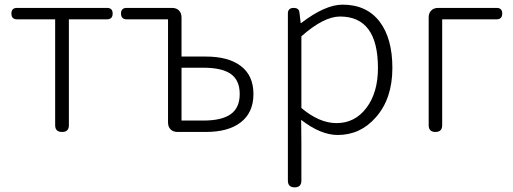

<svg xmlns="http://www.w3.org/2000/svg" viewBox="-20 -567 2206 825"><path d="M247 0Q217 0 217 -29V-484H53Q29 -484 29 -509Q29 -533 53 -533H246H440Q464 -533 464 -509Q464 -484 440 -484H276V-29Q276 0 247 0Z M743 0Q724 0 713 -11Q702 -22 702 -41V-484H524Q500 -484 500 -509Q500 -533 524 -533H630H719Q738 -533 749 -522Q760 -511 760 -492V-324H864Q961 -324 1014 -284Q1069 -243 1069 -163Q1069 -83 1014 -41Q961 0 864 0ZM760 -49H854Q933 -49 971.5 -76.5Q1010 -104 1010 -163Q1010 -222 972 -249Q934 -276 854 -276H807H760Z M1246 238Q1217 238 1217 209V-147V-509Q1217 -533 1242 -533Q1266 -533 1267 -511L1272 -468H1274Q1377 -547 1452 -547Q1556 -547 1612 -473Q1666 -401 1666 -275Q1666 -143 1595 -63Q1529 13 1431 13Q1358 13 1274 -52L1275 46V209Q1275 238 1246 238ZM1426 -38Q1505 -38 1554.5 -103.5Q1604 -169 1604 -275Q1604 -496 1441 -496Q1371 -496 1275 -411V-257V-103Q1352 -38 1426 -38Z M1851 0Q1822 0 1822 -29V-492Q1822 -511 1833 -522Q1844 -533 1863 -533H1980H2114Q2138 -533 2138 -509Q2138 -484 2114 -484H1880V-29Q1880 0 1851 0Z"/></svg>

Font: GenSenRounded TW L
Style: Regular
Weight: 300
Version: Version 1.501;PS 1;hotconv 16.6.51;makeotf.lib2.5.65220